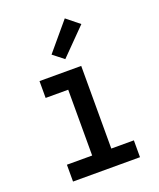

<svg xmlns="http://www.w3.org/2000/svg" viewBox="-142 -855 783 943"><g transform="rotate(-20 250.0 -383.5)"><path d="M75 0V-88H207V-432H89V-520H307V-88H425V0ZM245 -578 189 -622 311 -767 378 -713Z"/></g></svg>

Font: Iosevka SS18 Semibold
Style: Regular
Weight: 600
Monospace: yes
Designer: Belleve Invis
Foundry: Belleve Invis
Version: Version 25.1.1; ttfautohint (v1.8.4)